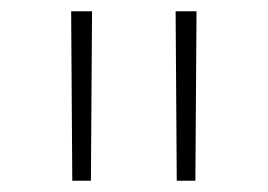

<svg xmlns="http://www.w3.org/2000/svg" viewBox="-20 -790 474 340"><path d="M108 -470 106 -770H143L141 -470ZM293 -470 291 -770H328L326 -470Z"/></svg>

Font: M PLUS 2 ExtraLight
Style: Regular
Weight: 250
Designer: Coji Morishita
Foundry: UNDERFOREST DESIGN
Version: Version 1.001